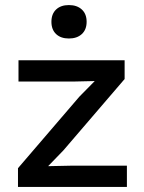

<svg xmlns="http://www.w3.org/2000/svg" viewBox="-20 -738 569 758"><path d="M201.5 -700.5Q220 -718 252 -718Q284 -718 303 -700.5Q322 -683 322 -652Q322 -621 303 -603.5Q284 -586 252 -586Q220 -586 201.5 -603.5Q183 -621 183 -652Q183 -683 201.5 -700.5ZM51 0V-74L293 -356L354 -418L267 -416H53V-500H472V-426L230 -144L170 -82L265 -84H481V0Z"/></svg>

Font: Elaine Sans Medium
Style: Regular
Weight: 500
Designer: Wei Huang
Foundry: Wei Huang
Version: Version 2.001;December 24, 2019;FontCreator 12.0.0.2547 64-b